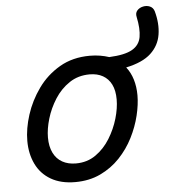

<svg xmlns="http://www.w3.org/2000/svg" viewBox="-52 -761 762 829"><g transform="rotate(-5 328.5 -346.5)"><path d="M241 19Q179 19 136 -6Q93 -31 71.5 -75.5Q50 -120 50 -176Q50 -229 69 -288.5Q88 -348 125.5 -400.5Q163 -453 219.5 -486Q276 -519 351 -519Q374 -519 395 -515.5Q416 -512 434 -506Q502 -509 534 -527.5Q566 -546 572 -581Q578 -616 567 -668Q563 -685 572.5 -696Q582 -707 598 -710.5Q614 -714 628 -708Q642 -702 647 -686Q662 -632 654.5 -584.5Q647 -537 611 -503.5Q575 -470 503 -455Q522 -431 531.5 -399.5Q541 -368 541 -331Q541 -291 529.5 -243.5Q518 -196 494.5 -149.5Q471 -103 435 -65Q399 -27 350.5 -4Q302 19 241 19ZM251 -61Q300 -61 337 -87Q374 -113 399 -153.5Q424 -194 437 -238.5Q450 -283 450 -321Q450 -360 437 -386Q424 -412 400 -425.5Q376 -439 343 -439Q293 -439 255 -413.5Q217 -388 191.5 -348Q166 -308 153 -264Q140 -220 140 -183Q140 -144 153.5 -116.5Q167 -89 192 -75Q217 -61 251 -61Z"/></g></svg>

Font: Playwrite HR
Style: Regular
Weight: 400
Designer: Veronika Burian, José Scaglione
Foundry: TypeTogether
Version: Version 1.002